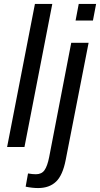

<svg xmlns="http://www.w3.org/2000/svg" viewBox="-20 -745 507 973"><path d="M16 0 157 -725H245L104 0ZM363 -641 379 -725H467L451 -641ZM173 208Q144 208 110 201L122 134Q145 138 162 138Q191 138 205.5 117.5Q220 97 229 52L341 -528H429L313 65Q298 143 264 175.5Q230 208 173 208Z"/></svg>

Font: Libra Sans Modern
Style: Italic
Weight: 400
Italic angle: -12°
Foundry: Stefan Peev, Context Ltd
Version: Version 1.000